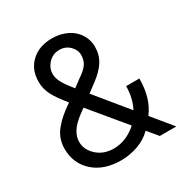

<svg xmlns="http://www.w3.org/2000/svg" viewBox="-171 -871 980 1018"><g transform="rotate(-30 319.5 -362.0)"><path d="M623.6 0H522.7L471.2 -61.8Q437.1 -27 386.2 -8.5Q335.2 9.9 282.7 9.9Q176.8 9.9 114 -46.7Q51.1 -103.3 51.1 -193.2Q51.1 -225.1 61.1 -253Q71 -280.9 91.6 -305.6Q112.2 -330.3 135.8 -350.3Q159.4 -370.4 194.6 -394.9Q150.9 -447.4 130.1 -486.3Q109.4 -525.2 109.4 -569.6Q109.4 -643.5 157.7 -688.9Q206 -734.4 285.5 -734.4Q325.3 -734.4 358.8 -721.9Q392.4 -709.5 414.8 -688.7Q437.1 -668 449.4 -640.4Q461.6 -612.9 461.6 -582.4Q461.6 -532.7 437.1 -494.1Q412.6 -455.6 365.1 -420.5L311.8 -380.7L469.8 -187.9Q500 -246.4 500 -318.2H581Q581 -197.1 523.1 -122.5ZM288.4 -661.9Q248.6 -661.9 221.6 -633Q194.6 -604 194.6 -568.2Q194.6 -540.5 211.5 -511.4Q228.3 -482.2 260.3 -443.2L308.2 -478.7Q342.7 -501.1 359.6 -524.3Q376.4 -547.6 376.4 -582.4Q376.4 -611.9 351.2 -636.9Q326 -661.9 288.4 -661.9ZM279.8 -63.9Q317.8 -63.9 354.4 -79.2Q391 -94.5 421.2 -122.5L247.2 -332.4L220.2 -312.5Q174 -278.4 155.2 -247.7Q136.4 -217 136.4 -186.1Q136.4 -138.1 176.8 -101Q217.3 -63.9 279.8 -63.9Z"/></g></svg>

Font: TID UI
Style: Regular
Weight: 400
Designer: The TID Project Authors
Foundry: Bakken & Bæck
Version: Version 1.001;hotconv 1.0.109;makeotfexe 2.5.65596